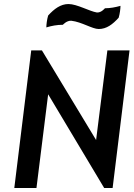

<svg xmlns="http://www.w3.org/2000/svg" viewBox="-20 -943 663 953"><path d="M501 -902C498 -899 482 -880 462 -881H461C424 -887 362 -923 320 -923C281 -923 249 -899 219 -866C213 -846 210 -820 210 -807C237 -815 263 -820 292 -820C295 -823 312 -841 333 -840H334C386 -834 438 -799 470 -799C509 -799 539 -822 569 -855C575 -875 578 -901 578 -914C553 -907 527 -902 501 -902ZM497 -10H539L623 -693H513L457 -248L188 -693H135L51 -10H161L219 -475Z"/></svg>

Font: Bluebird
Style: LiNrwObl
Weight: 300
Designer: Jasper
Foundry: Cannot Into Space Fonts
Version: Version 0.98